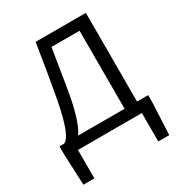

<svg xmlns="http://www.w3.org/2000/svg" viewBox="-216 -876 1143 1228"><g transform="rotate(-30 356.0 -262.0)"><path d="M120 0H592V210H673L684 -23V-79H602V-734H231C206 -576 192 -488 165 -342C128 -148 93 -91 63 -79H29V-23L39 210H120ZM249 -327C271 -451 281 -530 303 -655H510V-79H167C199 -125 225 -203 249 -327Z"/></g></svg>

Font: DAIFUKU Sans JP
Style: Regular
Weight: 400
Designer: Original font ‘Source Han Sans JP’ : Ryoko NISHIZUKA  (kana, bopomofo & ideographs); Paul D. Hunt (Latin, Greek & Cyrill
Foundry: Daifuku
Version: Version 1.001